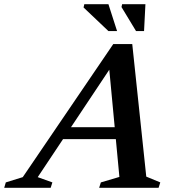

<svg xmlns="http://www.w3.org/2000/svg" viewBox="-88 -891 828 911"><path d="M177.5 -231 196.5 -287.5H521L502 -231ZM606 -53 672.5 -25.5 664.5 0H382.5L390.5 -25.5L478.5 -51.5L427 -598L457 -600L91 -50.5L160.5 -25.5L152.5 0H-68L-60.5 -25.5L20 -50.5L449.5 -682H539.5ZM467.5 -743.5H426.5L308.5 -855.5L312 -871H426.5ZM595.5 -743.5H557.5L488.5 -857.5L491.5 -871H602Z"/></svg>

Font: Newsreader 16pt 16pt SemiBold
Style: Italic
Weight: 600
Italic angle: -17°
Version: Version 1.003